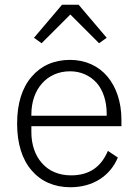

<svg xmlns="http://www.w3.org/2000/svg" viewBox="-20 -776 583 808"><path d="M276 12C208 12 152 -13 113 -59C73 -105 52 -172 52 -256C52 -340 73 -407 113 -453C152 -499 207 -524 275 -524C340 -524 395 -498 432 -454C469 -410 491 -347 491 -272V-245H112V-220C112 -167 128 -121 157 -89C185 -57 227 -38 279 -38C354 -38 405 -72 434 -141L476 -113C444 -37 373 12 276 12ZM275 -476C226 -476 185 -457 157 -425C128 -393 112 -347 112 -294V-289H429V-297C429 -350 414 -396 387 -427C359 -458 320 -476 275 -476ZM311 -756 429 -617 397 -594 276 -715 155 -594 123 -617 241 -756Z"/></svg>

Font: Plexus Sans Light
Style: Regular
Weight: 300
Version: Version 2.001;PS 002.001;hotconv 1.0.70;makeotf.lib2.5.58329